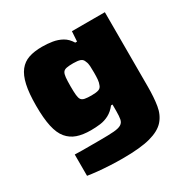

<svg xmlns="http://www.w3.org/2000/svg" viewBox="-164 -663 992 1015"><g transform="rotate(-30 332.0 -155.5)"><path d="M300 207Q262 207 222.5 205Q183 203 148.5 199.5Q114 196 90 192V62Q113 63 138.5 63Q164 63 190.5 63Q217 63 242 63Q298 63 328.5 60.5Q359 58 373.5 49Q388 40 391.5 22Q395 4 395 -26V-67H386Q365 -40 339.5 -26.5Q314 -13 286 -9.5Q258 -6 229 -6Q180 -6 145.5 -18Q111 -30 87.5 -58Q64 -86 53 -136Q42 -186 42 -263Q42 -339 53 -388.5Q64 -438 86.5 -466.5Q109 -495 143 -506.5Q177 -518 225 -518Q257 -518 287.5 -513Q318 -508 344 -493.5Q370 -479 388 -449H399L403 -510H604V-55Q604 10 596 59Q588 108 559 141Q530 174 469 190.5Q408 207 300 207ZM324 -164Q352 -164 366.5 -169Q381 -174 386 -189Q392 -203 393.5 -220.5Q395 -238 395 -261Q395 -285 394 -302.5Q393 -320 387 -332Q382 -349 367 -354.5Q352 -360 324 -360Q298 -360 283 -357Q268 -354 261.5 -344.5Q255 -335 253 -315Q251 -295 251 -261Q251 -227 253 -207.5Q255 -188 261.5 -179Q268 -170 283 -167Q298 -164 324 -164Z"/></g></svg>

Font: Saira Expanded ExtraBold
Style: Regular
Weight: 800
Width: 7
Designer: Hector Gatti with collaboration of the Omnibus-Type team
Foundry: Omnibus-Type
Version: Version 1.101